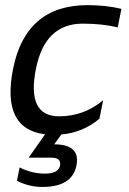

<svg xmlns="http://www.w3.org/2000/svg" viewBox="-20 -533 511 759"><path d="M158.2 -2Q-15.6 -23.4 31.7 -261.2Q82 -512.7 326.2 -512.7Q399.4 -512.7 460 -498L445.3 -424.8Q384.8 -439.5 306.6 -439.5Q157.7 -439.5 122.1 -261.2Q84.5 -73.2 213.9 -73.2Q311.5 -73.2 387.7 -136.7L373 -63.5Q307.6 -8.8 222.7 -1.5L194.3 37.6Q298.8 37.6 282.2 121.6Q265.1 206.1 147.5 206.1Q94.7 206.1 46.9 181.6L57.6 128.9Q105.5 153.3 158.2 153.3Q210.9 153.3 217.3 121.6Q223.1 90.3 182.6 90.3H93.3Z"/></svg>

Font: Sansation
Style: Italic
Weight: 400
Designer: Bernd Montag
Version: Version 1.301